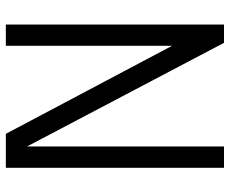

<svg xmlns="http://www.w3.org/2000/svg" viewBox="-84 -696 780 651"><g transform="rotate(-90 305.5 -370.0)"><path d="M62.5 0V-739.7H177.7L476.1 -176.3V-739.7H548.3V0H486.3L134.8 -668V0Z"/></g></svg>

Font: News Cycle
Style: Regular
Weight: 500
Version: Version 0.5.2